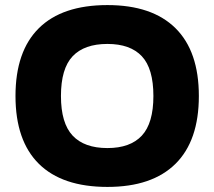

<svg xmlns="http://www.w3.org/2000/svg" viewBox="-20 -728 844 756"><path d="M403 8Q225 8 133 -83Q41 -174 41 -350Q41 -526 133 -617Q225 -708 403 -708Q579 -708 671 -617Q763 -526 763 -350Q763 -174 671 -83Q579 8 403 8ZM403 -145Q493 -145 538.5 -194Q584 -243 584 -350Q584 -458 538.5 -506.5Q493 -555 403 -555Q312 -555 266 -506.5Q220 -458 220 -350Q220 -243 266 -194Q312 -145 403 -145Z"/></svg>

Font: Asap Semi Expanded ExtraBold
Style: Regular
Weight: 800
Width: 6
Designer: Pablo Cosgaya
Foundry: Omnibus-Type
Version: Version 3.001; ttfautohint (v1.8.4.7-5d5b)